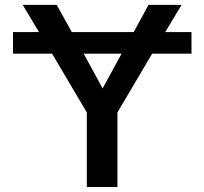

<svg xmlns="http://www.w3.org/2000/svg" viewBox="-20 -751 819 772"><path d="M468.8 -535.2H316.4L392.6 -395.5ZM32.2 -535.2V-622.1H136.7L71.3 -731.4H208L268.6 -622.1H517.6L577.1 -731.4H710L644.5 -622.1H750V-535.2H591.8L452.1 -298.8V1H329.1V-298.8L189.5 -535.2Z"/></svg>

Font: Gen Shin Gothic Medium
Style: Regular
Weight: 500
Designer: [Source Han Sans]
Ryoko NISHIZUKA  (kana & ideographs); Paul D. Hunt (Latin, Greek & Cyrillic); Wenlong ZHANG  (bopomofo
Version: Version 1.002.20150607